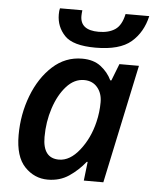

<svg xmlns="http://www.w3.org/2000/svg" viewBox="-55 -816 699 872"><g transform="rotate(5 295.0 -380.0)"><path d="M195 10Q250 10 291.5 -18Q333 -46 365 -86H369L359 0H448L563 -541H474L444 -464H439Q422 -500 389 -525.5Q356 -551 304 -551Q227 -551 169 -498Q111 -445 78.5 -360Q46 -275 46 -180Q46 -82 90 -36Q134 10 195 10ZM238 -85Q164 -85 164 -182Q164 -251 184.5 -313.5Q205 -376 240.5 -415.5Q276 -455 321 -455Q359 -455 381.5 -428.5Q404 -402 404 -361Q404 -315 393 -270Q375 -195 331.5 -140Q288 -85 238 -85ZM359 -606Q469 -606 521 -650.5Q573 -695 590 -770H482Q471 -718 442 -698.5Q413 -679 367 -679Q283 -679 283 -744Q283 -750 283.5 -756Q284 -762 285 -770H183Q180 -760 180 -742Q180 -686 218 -646Q256 -606 359 -606Z"/></g></svg>

Font: Noto Sans UI Medium
Style: Italic
Weight: 500
Italic angle: -12°
Designer: Monotype Design Team
Foundry: Monotype Imaging Inc.
Version: Version 1.901